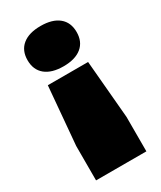

<svg xmlns="http://www.w3.org/2000/svg" viewBox="-173 -570 666 793"><g transform="rotate(-30 160.5 -173.5)"><path d="M44 -411Q44 -457 74.5 -482Q105 -507 161 -507Q217 -507 247.5 -482Q278 -457 278 -411Q278 -365 247.5 -340Q217 -315 161 -315Q105 -315 74.5 -340Q44 -365 44 -411ZM41 -4 65 -280H257L281 -4V160H41Z"/></g></svg>

Font: Work Sans Black
Style: Regular
Weight: 900
Designer: Wei Huang
Foundry: Wei Huang
Version: Version 1.500